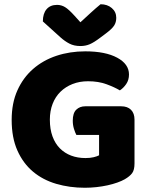

<svg xmlns="http://www.w3.org/2000/svg" viewBox="-20 -867 704 905"><path d="M614 -97Q614 -66 603 -51Q592 -36 568 -22Q554 -14 533 -6.5Q512 1 487 6.5Q462 12 434.5 15Q407 18 380 18Q308 18 245 -0.5Q182 -19 135.5 -58Q89 -97 62 -157.5Q35 -218 35 -302Q35 -381 62 -441Q89 -501 136 -542Q183 -583 246 -604Q309 -625 382 -625Q477 -625 532.5 -595Q588 -565 588 -516Q588 -490 575 -471Q562 -452 545 -441Q520 -456 482 -470Q444 -484 395 -484Q355 -484 322 -471Q289 -458 265 -434.5Q241 -411 228 -377.5Q215 -344 215 -303Q215 -258 227.5 -224Q240 -190 262.5 -167.5Q285 -145 315.5 -133.5Q346 -122 383 -122Q405 -122 421.5 -126Q438 -130 447 -135V-231H340Q334 -242 328.5 -260Q323 -278 323 -298Q323 -334 339.5 -350Q356 -366 382 -366H551Q581 -366 597.5 -349.5Q614 -333 614 -303ZM359 -762Q384 -785 408 -807Q432 -829 454 -847Q486 -847 507 -829Q528 -811 528 -783Q528 -762 518 -746.5Q508 -731 480 -710L452 -689Q423 -667 403 -658.5Q383 -650 359 -650Q329 -650 307 -661.5Q285 -673 265 -691L182 -766Q182 -803 199.5 -823.5Q217 -844 249 -844Q269 -844 286.5 -833.5Q304 -823 332 -792Z"/></svg>

Font: Baloo Bhaina 2 ExtraBold
Style: Regular
Weight: 800
Designer: Yesha Goshar, Manish Minz, Shuchita Grover and Ek Type
Foundry: Ek Type
Version: Version 1.640;hotconv 1.0.111;makeotfexe 2.5.65597; ttfautoh